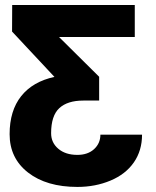

<svg xmlns="http://www.w3.org/2000/svg" viewBox="-20 -548 619 761"><path d="M514.2 -528.3V-401.4H213.9L373 -243.7V-149.4H310.1Q247.6 -149.4 215.1 -119.4Q182.6 -89.4 182.6 -20Q182.6 17.6 211.2 41.7Q239.7 65.9 286.6 65.9Q328.1 65.9 353 43Q377.9 20 377.9 -14.2H543Q543 48.8 510.5 95.7Q478 142.6 418 167.7Q357.9 192.9 286.6 192.9Q164.6 192.9 91.3 136Q18.1 79.1 18.1 -16.1Q18.1 -109.4 64 -167Q109.9 -224.6 195.8 -243.2L27.8 -422.9L28.3 -528.3Z"/></svg>

Font: Roboto Black
Style: Regular
Weight: 900
Designer: Google
Version: Version 2.134; 2016